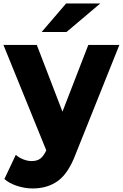

<svg xmlns="http://www.w3.org/2000/svg" viewBox="-42 -860 708 1106"><path d="M197.8 -675.6 338.9 -840H535.6L341.1 -675.6ZM145.6 225.6Q101.1 225.6 55.6 210.6Q10 195.6 -16.7 171.1L48.9 32.2Q66.7 47.8 91.7 57.8Q116.7 67.8 140 67.8Q173.3 67.8 192.8 51.7Q212.2 35.6 227.8 -1.1L224.4 5.6L-22.2 -601.1H170L317.8 -216.7L466.7 -601.1H645.6L393.3 28.9Q352.2 137.8 292.2 181.7Q232.2 225.6 145.6 225.6Z"/></svg>

Font: Paperlogy 9 Black
Style: Regular
Weight: 900
Designer: redesigned by Lee Juim, glyphs from Gmarket Sans & Montserrat
Foundry: PT&
Version: Version 1.001